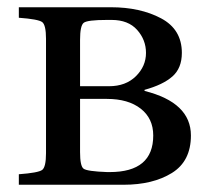

<svg xmlns="http://www.w3.org/2000/svg" viewBox="-20 -510 597 530"><path d="M201 -272H281Q327 -272 355 -299.5Q383 -327 383 -364Q383 -400 358.5 -427.5Q334 -455 288 -455H276Q221 -455 211 -447Q201 -439 201 -400ZM201 -90Q201 -52 210.5 -44.5Q220 -37 276 -35H283Q403 -35 403 -136Q403 -183 368.5 -210Q334 -237 275 -237H201ZM32 0V-29Q86 -33 96.5 -41Q107 -49 107 -87V-403Q107 -441 96.5 -449Q86 -457 32 -461V-490H286Q367 -490 424.5 -459.5Q482 -429 482 -364Q482 -322 456 -299Q430 -276 379 -262V-259Q507 -227 507 -136Q507 -65 454.5 -32.5Q402 0 321 0Z"/></svg>

Font: Heuristica
Style: Regular
Weight: 400
Version: Version 1.0.1 ; ttfautohint (v1.4.1)